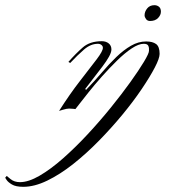

<svg xmlns="http://www.w3.org/2000/svg" viewBox="-290 -428 676 741"><path d="M306 -408Q316 -408 323.5 -402Q331 -396 331 -383Q331 -370 320 -358.5Q309 -347 289 -347Q279 -347 273.5 -354.5Q268 -362 268 -369Q268 -383 278 -395.5Q288 -408 306 -408ZM103 -269Q119 -269 129.5 -260.5Q140 -252 140 -237Q140 -226 130.5 -209Q121 -192 105.5 -171.5Q90 -151 72.5 -128.5Q55 -106 39 -85L42 -81Q74 -114 102.5 -147.5Q131 -181 159 -208Q187 -235 215.5 -251.5Q244 -268 274 -268Q299 -268 312.5 -258Q326 -248 326 -220Q326 -203 307.5 -167.5Q289 -132 257 -84.5Q225 -37 182.5 14.5Q140 66 91.5 115.5Q43 165 -7.5 205Q-58 245 -107.5 269Q-157 293 -200 293Q-229 293 -244 284Q-259 275 -264.5 266.5Q-270 258 -270 258L-264 251Q-264 251 -249.5 263Q-235 275 -213 275Q-180 275 -137 250Q-94 225 -46.5 183Q1 141 48 90.5Q95 40 137.5 -12.5Q180 -65 213 -111Q246 -157 265.5 -189.5Q285 -222 285 -232Q286 -243 282.5 -251Q279 -259 265 -259Q245 -259 218 -241Q191 -223 161.5 -194Q132 -165 103.5 -133Q75 -101 52 -72Q29 -43 15 -25Q1 -7 1 -7Q1 -7 -7 -8Q-15 -9 -23 -9Q-32 -9 -47 -4.5Q-62 0 -62 0Q-20 -66 19 -116Q58 -166 83 -199Q108 -232 107 -244Q107 -250 101.5 -254.5Q96 -259 88 -259Q60 -259 34.5 -237Q9 -215 -19 -185L-26 -189Q2 -221 29.5 -245Q57 -269 103 -269Z"/></svg>

Font: Kapakana
Style: Regular
Weight: 400
Designer: Kousuke Nagai
Version: Version 1.002